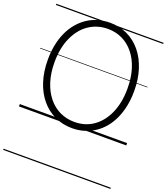

<svg xmlns="http://www.w3.org/2000/svg" viewBox="-214 -1036 1353 1556"><g transform="rotate(20 462.5 -257.5)"><path d="M464 19Q381 19 312.5 -13.5Q244 -46 194 -106Q144 -166 117 -250Q90 -334 90 -436Q90 -504 102 -564Q114 -624 137 -674.5Q160 -725 193.5 -765Q227 -805 268.5 -833Q310 -861 359.5 -875.5Q409 -890 464 -890Q546 -890 614 -857.5Q682 -825 731.5 -765Q781 -705 808 -621.5Q835 -538 835 -436Q835 -368 823 -308Q811 -248 788 -197Q765 -146 732 -106Q699 -66 657.5 -38.5Q616 -11 567.5 4Q519 19 464 19ZM464 -35Q509 -35 550 -47Q591 -59 626 -83.5Q661 -108 688.5 -142.5Q716 -177 736 -221.5Q756 -266 766.5 -320Q777 -374 777 -436Q777 -529 754 -603Q731 -677 688.5 -729.5Q646 -782 589 -809.5Q532 -837 464 -837Q418 -837 377 -824.5Q336 -812 300.5 -788Q265 -764 237.5 -729.5Q210 -695 189.5 -650.5Q169 -606 158.5 -552Q148 -498 148 -436Q148 -343 171.5 -269Q195 -195 237.5 -142.5Q280 -90 337.5 -62.5Q395 -35 464 -35ZM0 365H925V375H0ZM0 -20H925V0H0ZM0 -505H925V-500H0ZM0 -885H925V-875H0Z"/></g></svg>

Font: Playwrite GB J Guides
Style: Regular
Weight: 400
Designer: Veronika Burian, José Scaglione
Foundry: TypeTogether
Version: Version 1.003